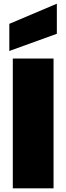

<svg xmlns="http://www.w3.org/2000/svg" viewBox="-20 -1027 362 1047"><path d="M30.8 -749V-897L290 -1006.8V-842.8ZM49.8 0V-708H272V0Z"/></svg>

Font: Poppins Black
Style: Regular
Weight: 900
Designer: Ninad Kale (Devanagari), Jonny Pinhorn (Latin)
Foundry: Indian Type Foundry
Version: 4.004